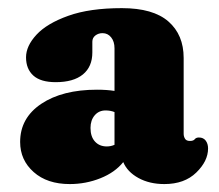

<svg xmlns="http://www.w3.org/2000/svg" viewBox="-20 -730 538 472"><path d="M44 -589Q44 -617 69.8 -644.8Q95.5 -672.5 148 -691.2Q200.5 -710 279.5 -710Q356.5 -710 394 -677.2Q431.5 -644.5 431.5 -587.5V-401Q431.5 -394.5 434.8 -389Q438 -383.5 447 -383.5Q455.5 -383.5 458.8 -387.8Q462 -392 469 -392Q480 -392 485.8 -384.2Q491.5 -376.5 491.5 -365Q491.5 -334 462.5 -305.8Q433.5 -277.5 384 -277.5Q347.5 -277.5 320.2 -292.5Q293 -307.5 283 -331.5Q262.5 -306 226.8 -291.8Q191 -277.5 151.5 -277.5Q96 -277.5 62.8 -307Q29.5 -336.5 29.5 -381Q29.5 -440 81.5 -474.8Q133.5 -509.5 218.5 -509.5Q242.5 -509.5 261.5 -506.5V-611Q261.5 -628 253.2 -638.2Q245 -648.5 232 -648.5Q222 -648.5 214.5 -642.8Q207 -637 207 -627.5V-601Q207 -566 183.8 -547Q160.5 -528 117 -528Q80 -528 62 -544.2Q44 -560.5 44 -589ZM202.5 -415.5Q202.5 -394 213.5 -382Q224.5 -370 242.5 -370Q252.5 -370 261.5 -374V-454.5Q251.5 -458.5 239.5 -458.5Q223 -458.5 212.8 -446.5Q202.5 -434.5 202.5 -415.5Z"/></svg>

Font: Fraunces 144pt SuperSoft Black
Style: Regular
Weight: 900
Version: Version 1.000;[b76b70a41]